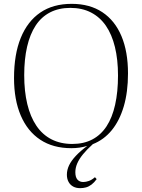

<svg xmlns="http://www.w3.org/2000/svg" viewBox="-20 -757 740 999"><path d="M397 222Q376 222 360.5 213.5Q345 205 336.5 189Q328 173 328 152Q328 127 339.5 103Q351 79 374.5 54Q398 29 434 2Q415 8 394 11Q373 14 351 14Q256 14 189.5 -30Q123 -74 88 -156Q53 -238 53 -351Q53 -474 88 -560Q123 -646 189.5 -691.5Q256 -737 353 -737Q447 -737 512.5 -693.5Q578 -650 612 -569Q646 -488 646 -375Q646 -278 624 -203.5Q602 -129 561.5 -79.5Q521 -30 463 -7Q432 21 412 45.5Q392 70 382 93Q372 116 372 139Q372 165 383 177.5Q394 190 413 190Q427 190 442.5 184.5Q458 179 474 165L483 175Q470 193 456 203.5Q442 214 427.5 218Q413 222 397 222ZM356 -8Q416 -8 460.5 -31.5Q505 -55 534.5 -100Q564 -145 579 -212Q594 -279 594 -364Q594 -447 578 -512.5Q562 -578 531 -623Q500 -668 453.5 -692Q407 -716 346 -716Q286 -716 240.5 -692.5Q195 -669 165.5 -624Q136 -579 121 -514Q106 -449 106 -366Q106 -282 122 -215.5Q138 -149 169.5 -102.5Q201 -56 248 -32Q295 -8 356 -8Z"/></svg>

Font: Literata 60pt ExtraLight
Style: Regular
Weight: 250
Designer: Latin by Veronika Burian and Jose Scaglione. Greek by Irene Vlachou. Cyrillic by Vera Evstafieva.
Foundry: TypeTogether
Version: Version 3.103;gftools[0.9.29]